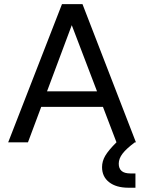

<svg xmlns="http://www.w3.org/2000/svg" viewBox="-20 -670 679 904"><path d="M139.6 -239.9V-166.8H490.7V-239.9ZM620 0 368.4 -650.5H271.8L18.6 0H111.7L317.9 -551.5L528.4 0ZM615.1 0H528.4Q490.4 37.9 475.4 63.6Q460.5 89.3 460.5 116.9Q460.5 162 493.9 187.9Q527.2 213.9 585.5 213.9H617.7V146.6H593.5Q539.1 146.6 539.1 100.6Q539.1 76.9 556.9 53.5Q574.7 30.1 615.1 0Z"/></svg>

Font: Overused Grotesk Light
Style: Regular
Weight: 300
Designer: RandomMaerks
Version: Version 0.005